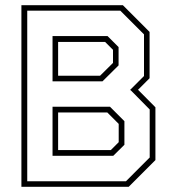

<svg xmlns="http://www.w3.org/2000/svg" viewBox="-20 -720 676 740"><path d="M62.5 0V-700H453.5L556.5 -597V-418.5L512 -374L579 -306.5V-103L476 0ZM85 -21.5H465.5L557 -113V-298L483.5 -372.5H480.5L535 -427V-587.5L443.5 -679H85ZM182.5 -119.5V-308.5H404L459.5 -253V-162L416.5 -119.5ZM182.5 -406.5V-581H394.5L437 -538.5V-468L375 -406.5ZM204 -141.5H407L437.5 -172V-242.5L393.5 -286.5H204ZM204 -428H365.5L415.5 -477.5V-528L385 -558.5H204Z"/></svg>

Font: Tourney Thin ExtraLight
Style: Regular
Weight: 250
Version: Version 1.015